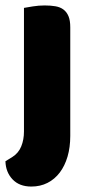

<svg xmlns="http://www.w3.org/2000/svg" viewBox="-27 -508 334 705"><path d="M19 68Q41 54 51 29.5Q61 5 61 -25V-479Q72 -481 93.5 -484.5Q115 -488 137 -488Q159 -488 176.5 -485Q194 -482 206 -473Q218 -464 224.5 -448.5Q231 -433 231 -408V-9Q231 33 221 67Q211 101 192.5 125.5Q174 150 147.5 163.5Q121 177 88 177Q44 177 19 150.5Q-6 124 -7 84Z"/></svg>

Font: Baloo Bhaina
Style: Regular
Weight: 400
Designer: Manish Minz, Shuchita Grover and Ek Type
Foundry: Ek Type
Version: Version 1.443;PS 1.000;hotconv 16.6.51;makeotf.lib2.5.65220;